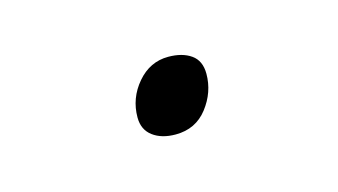

<svg xmlns="http://www.w3.org/2000/svg" viewBox="-30 -377 373 212"><g transform="rotate(-15 156.5 -270.5)"><path d="M153 -228Q137 -228 127 -235.5Q117 -243 117 -257Q117 -279 131.5 -296Q146 -313 167 -313Q183 -313 193 -306Q203 -299 203 -284Q203 -263 189.5 -245.5Q176 -228 153 -228Z"/></g></svg>

Font: Playwrite MX Thin
Style: Regular
Weight: 250
Designer: Veronika Burian, José Scaglione
Foundry: TypeTogether
Version: Version 1.002